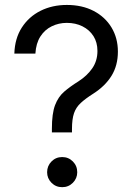

<svg xmlns="http://www.w3.org/2000/svg" viewBox="-20 -758 550 784"><path d="M191.9 -217.3V-232.4Q191.9 -294.4 204.8 -328.6Q217.8 -362.8 242.2 -383.8Q266.6 -404.8 300.3 -425.8Q335.9 -448.7 356.9 -479.2Q377.9 -509.8 377.9 -549.8Q377.9 -585 361.6 -610.6Q345.2 -636.2 316.9 -650.4Q288.6 -664.6 252.9 -664.6Q219.7 -664.6 191.2 -650.6Q162.6 -636.7 144.8 -608.9Q127 -581.1 124.5 -539.1H38.6Q40.5 -601.1 69.1 -645.5Q97.7 -689.9 145.5 -713.9Q193.4 -737.8 252.9 -737.8Q315.4 -737.8 362.3 -713.4Q409.2 -689 435.3 -645.8Q461.4 -602.5 461.4 -547.4Q461.4 -490.7 435.5 -448.7Q409.7 -406.7 360.8 -375.5Q329.1 -355.5 309.8 -337.6Q290.5 -319.8 282.2 -295.7Q273.9 -271.5 273.9 -231V-217.3ZM233.9 6.3Q208 6.3 190.2 -11.7Q172.4 -29.8 172.4 -54.7Q172.4 -80.6 190.2 -98.6Q208 -116.7 233.9 -116.7Q259.8 -116.7 277.6 -98.6Q295.4 -80.6 295.4 -54.7Q295.4 -29.8 277.6 -11.7Q259.8 6.3 233.9 6.3Z"/></svg>

Font: V-Inter
Style: Regular-375
Weight: 375
Designer: Rasmus Andersson
Foundry: rsms
Version: Version 4.000;git-4146feb